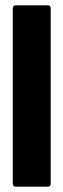

<svg xmlns="http://www.w3.org/2000/svg" viewBox="-20 -703 239 723"><path d="M39 0Q28 0 28 -13V-670Q28 -683 39 -683H160Q171 -683 171 -670V-13Q171 0 160 0Z"/></svg>

Font: Sofia Sans Extra Condensed Black
Style: Regular
Weight: 900
Designer: Botio Nikoltchev, Ani Petrova
Foundry: lettersoup
Version: Version 4.101